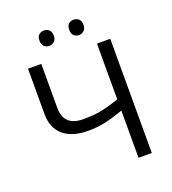

<svg xmlns="http://www.w3.org/2000/svg" viewBox="-157 -1011 1010 1128"><g transform="rotate(-20 347.5 -446.5)"><path d="M166 -439.9Q166 -324.2 286.6 -324.2Q345.7 -324.2 388.7 -331.1Q431.6 -337.9 514.2 -365.2V-713.9H597.2V0H514.2V-294.9Q441.4 -269.5 393.1 -259.8Q344.7 -250 293 -250Q192.4 -250 137.7 -296.4Q83 -342.8 83 -430.2V-713.9H166ZM388.7 -845.7Q388.7 -870.6 401.4 -881.8Q414.1 -893.1 432.6 -893.1Q450.2 -893.1 463.9 -881.8Q477.5 -870.6 477.5 -845.7Q477.5 -820.3 463.9 -808.6Q450.2 -796.9 432.6 -796.9Q414.1 -796.9 401.4 -808.6Q388.7 -820.3 388.7 -845.7ZM202.6 -845.7Q203.1 -870.6 215.8 -881.8Q228.5 -893.1 247.1 -893.1Q265.6 -893.1 278.3 -881.8Q292 -870.6 292 -845.7Q292 -820.3 278.3 -808.6Q264.6 -796.9 247.1 -796.9Q228.5 -796.9 215.8 -808.6Q203.1 -820.3 202.6 -845.7Z"/></g></svg>

Font: OpenSans
Style: Regular
Weight: 400
Foundry: Ascender Corporation
Version: Version 1.10